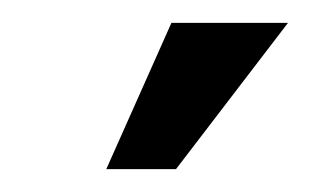

<svg xmlns="http://www.w3.org/2000/svg" viewBox="-20 -762 272 168"><path d="M130 -742H232L134 -614H73Z"/></svg>

Font: Afta sans
Style: Regular
Weight: 400
Designer: par.qink
Foundry: Oriol Esparraguera Font
Version: Version 1.000